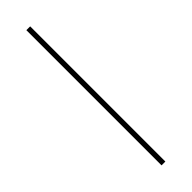

<svg xmlns="http://www.w3.org/2000/svg" viewBox="-247 -711 713 713"><g transform="rotate(-45 109.0 -355.0)"><path d="M99 0V-710H119V0Z"/></g></svg>

Font: Raleway Thin
Style: Regular
Weight: 100
Designer: Matt McInerney, Pablo Impallari, Rodrigo Fuenzalida
Foundry: Matt McInerney, Pablo Impallari, Rodrigo Fuenzalida
Version: Version 4.026